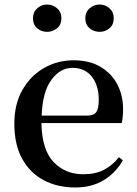

<svg xmlns="http://www.w3.org/2000/svg" viewBox="-20 -808 602 844"><path d="M187 -668Q162.1 -668 143.6 -683.8Q125 -699.7 125 -728Q125 -754.9 143.6 -771.5Q162.1 -788.1 187 -788.1Q211.9 -788.1 231 -771.5Q250 -754.9 250 -728Q250 -699.7 231 -683.8Q211.9 -668 187 -668ZM418 -668Q393.1 -668 374 -683.8Q355 -699.7 355 -728Q355 -754.9 374 -771.5Q393.1 -788.1 418 -788.1Q442.9 -788.1 461.4 -771.5Q480 -754.9 480 -728Q480 -699.7 461.4 -683.8Q442.9 -668 418 -668ZM311 16.1Q232.4 16.1 172.1 -15.9Q111.8 -47.9 77.4 -110.1Q43 -172.4 43 -264.2Q43 -351.6 79.3 -414.1Q115.7 -476.6 174.8 -509.8Q233.9 -543 303.2 -543Q373 -543 421.6 -514.4Q470.2 -485.8 495.6 -437.3Q521 -388.7 521 -328.1Q521 -292.5 515.1 -267.1H162.1Q164.1 -149.4 215.6 -95.7Q267.1 -42 346.2 -42Q399.4 -42 437 -61.5Q474.6 -81.1 502.9 -117.2L520 -103Q487.8 -46.9 435.1 -15.4Q382.3 16.1 311 16.1ZM163.1 -299.8H363.8Q393.1 -299.8 403.6 -315.9Q414.1 -332 414.1 -369.1Q414.1 -433.6 383.1 -471.7Q352.1 -509.8 298.8 -509.8Q245.1 -509.8 206.1 -457.3Q167 -404.8 163.1 -299.8Z"/></svg>

Font: Source Han Serif TW SemiBold
Style: Regular
Weight: 600
Designer: Ryoko NISHIZUKA Ë•øÂ°öÊ∂ºÂ≠ê (kana & ideographs); Frank Grie√ühammer (Latin, Greek & Cyrillic); Wenlong ZHANG Âº†ÊñáÈæô 
Foundry: Adobe
Version: Version 2.003;hotconv 1.1.1;makeotfexe 2.6.0